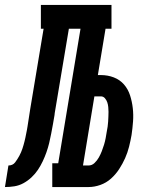

<svg xmlns="http://www.w3.org/2000/svg" viewBox="-76 -755 596 775"><path d="M-56 0 -42 -87Q-34 -87 -27 -90Q-20 -93 -15 -99.5Q-10 -106 -6 -112.5Q-2 -119 2 -126Q6 -133 9 -140.5Q12 -148 14.5 -155Q17 -162 19 -169.5Q21 -177 23 -184.5Q25 -192 26.5 -199.5Q28 -207 29.5 -214.5Q31 -222 32.5 -229.5Q34 -237 35 -244Q38 -262 40.5 -279.5Q43 -297 46 -315L100 -639H89V-735H374V-639H350L319 -452H331Q359 -452 383.5 -442.5Q408 -433 424.5 -414Q441 -395 449 -370Q457 -345 460 -318.5Q463 -292 461 -264.5Q459 -237 455 -210Q451 -187 445 -163Q439 -139 429 -116.5Q419 -94 405 -72.5Q391 -51 372 -34Q353 -17 329 -8.5Q305 0 281 0H135V-96H159L249 -639H202L145 -299Q145 -297 144.5 -294.5Q144 -292 144 -290Q141 -271 137.5 -252.5Q134 -234 130.5 -215Q127 -196 122.5 -177.5Q118 -159 111.5 -140.5Q105 -122 96.5 -104Q88 -86 77 -69.5Q66 -53 51 -39Q36 -25 18.5 -15.5Q1 -6 -18 -3Q-37 0 -56 0ZM281 -87Q295 -87 305.5 -97Q316 -107 323 -119.5Q330 -132 335 -145Q340 -158 344 -171Q348 -184 350.5 -197.5Q353 -211 355 -224Q357 -234 358.5 -244Q360 -254 360.5 -264Q361 -274 361.5 -284Q362 -294 362 -303.5Q362 -313 361 -323Q360 -333 357 -342Q354 -351 347.5 -358.5Q341 -366 331 -366H305L259 -87Z"/></svg>

Font: Iosevka Slab
Style: Bold Italic
Weight: 700
Italic angle: -9°
Monospace: yes
Designer: Belleve Invis
Foundry: Belleve Invis
Version: Version 11.1.0; ttfautohint (v1.8.3)